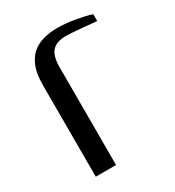

<svg xmlns="http://www.w3.org/2000/svg" viewBox="-149 -685 703 773"><g transform="rotate(-30 202.5 -298.0)"><path d="M69.8 -425.8Q69.8 -474.1 81.5 -506.3Q93.8 -539.6 115.2 -559.1Q137.2 -578.6 167.5 -587.4Q198.2 -596.2 234.9 -596.2Q272.5 -596.2 314.5 -588.9Q358.9 -581.1 388.2 -571.8V-540Q351.1 -543.9 300.8 -547.9Q264.6 -550.8 247.1 -550.8Q205.1 -550.8 184.6 -528.8Q164.1 -506.8 164.1 -456.1V0H69.8Z"/></g></svg>

Font: SimahzazaarabicW05-Regular
Style: Regular
Weight: 400
Designer: Ahmed zaza
Foundry: Ahmed zaza
Version: Version 1.001